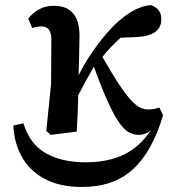

<svg xmlns="http://www.w3.org/2000/svg" viewBox="-20 -524 689 763"><path d="M181 12 164 -4 183 -191 184 -368Q184 -419 145 -419Q135 -419 125.5 -417Q116 -415 108 -413L92 -450Q109 -472 134.5 -486.5Q160 -501 194 -501Q296 -501 296 -381Q295 -347 294.5 -306Q294 -265 292 -225L293 -227Q316 -272 345 -314.5Q374 -357 404 -391.5Q434 -426 460 -447Q491 -473 519 -486.5Q547 -500 578 -504Q596 -499 608.5 -485.5Q621 -472 621 -447Q621 -414 596 -396.5Q571 -379 524 -377L459 -374Q440 -357 422 -338Q404 -319 387 -298Q425 -231 452.5 -189.5Q480 -148 500.5 -126Q521 -104 537 -96.5Q553 -89 568 -89Q595 -89 613 -97L628 -66Q585 79 508 149Q431 219 306 219Q217 219 157 186.5Q97 154 66.5 98.5Q36 43 33 -25L73 -34Q99 50 163 85.5Q227 121 320 121Q405 121 468 92.5Q531 64 580 -6Q558 12 532 12Q511 12 492.5 2Q474 -8 454 -36Q434 -64 409.5 -117.5Q385 -171 353 -259Q337 -231 321.5 -203Q306 -175 291 -146Q290 -108 288.5 -70.5Q287 -33 285 -1Z"/></svg>

Font: Source Serif 4 SmText Semibold
Style: Regular
Weight: 600
Designer: Frank Grießhammer
Foundry: Adobe
Version: Version 4.005;hotconv 1.1.0;makeotfexe 2.6.0